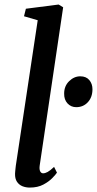

<svg xmlns="http://www.w3.org/2000/svg" viewBox="-20 -838 438 868"><path d="M159.5 -90Q157 -73 161.5 -63.8Q166 -54.5 175 -54.5Q184 -54.5 195.2 -60.5Q206.5 -66.5 224.5 -83.5L237.5 -57.5Q232 -49 216.5 -33Q201 -17 175.8 -3.5Q150.5 10 114.5 10Q96.5 10 81.2 3.8Q66 -2.5 56.8 -16.2Q47.5 -30 48 -52.5Q48 -57 48.8 -63.8Q49.5 -70.5 50.2 -77.5Q51 -84.5 51.5 -89L150.5 -746.5L88.5 -764.5L97 -798.5L245 -817.5L265.5 -805ZM270 -415Q270 -449 292.5 -471Q315 -493 343 -493Q369.5 -493 383.8 -476Q398 -459 398 -434.5Q398 -398.5 377.2 -376Q356.5 -353.5 324.5 -353.5Q301 -353.5 285.2 -370.5Q269.5 -387.5 270 -415Z"/></svg>

Font: Merriweather 28pt Medium
Style: Italic
Weight: 500
Italic angle: -7.8°
Version: Version 2.101